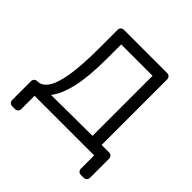

<svg xmlns="http://www.w3.org/2000/svg" viewBox="-167 -660 909 909"><g transform="rotate(45 288.0 -205.0)"><path d="M42 110Q32 110 26 104Q20 98 20 88V-36Q20 -46 26 -52Q32 -58 42 -58H45Q73 -59 94 -90Q115 -121 126.5 -190.5Q138 -260 138 -375V-498Q138 -508 144 -514Q150 -520 160 -520H448Q458 -520 464 -514Q470 -508 470 -498V-60H519Q529 -60 535 -54Q541 -48 541 -38V88Q541 98 535 104Q529 110 519 110H502Q492 110 486 104Q480 98 480 88V0H81V88Q81 98 75 104Q69 110 59 110ZM133 -58 409 -60V-462H199V-368Q199 -248 182 -173Q165 -98 133 -58Z"/></g></svg>

Font: Rubik Light Light
Style: Regular
Weight: 300
Version: Version 2.101